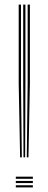

<svg xmlns="http://www.w3.org/2000/svg" viewBox="-20 -820 209 840"><path d="M97.2 -131.8 101 -455.5V-800H110.8V-455.5L104.5 -131.8ZM68 -131.8 61.8 -455.5V-800H71.8V-455.5L75.5 -131.8ZM82.8 -131.8 81.5 -455.5V-800H91.2V-455.5L90 -131.8ZM49.2 0V-9.5H123.8V0ZM49.2 -37.8V-47.2H123.8V-37.8ZM49.2 -19V-28.5H123.8V-19Z"/></svg>

Font: Big Shoulders Inline Text ExtraLight
Style: Regular
Weight: 250
Version: Version 2.002